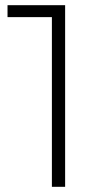

<svg xmlns="http://www.w3.org/2000/svg" viewBox="-20 -720 393 740"><path d="M231 -700V0H180V-654H9V-700Z"/></svg>

Font: Idrija Light
Style: Regular
Weight: 300
Designer: Julieta Ulanovsky
Foundry: Julieta Ulanovsky
Version: Version 7.200